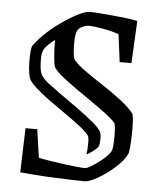

<svg xmlns="http://www.w3.org/2000/svg" viewBox="-48 -649 577 700"><g transform="rotate(5 241.0 -299.5)"><path d="M51 -3 56 -165H99L114 -62Q131 -58 156.5 -54Q182 -50 208 -46.5Q234 -43 255 -41Q276 -39 285 -39Q291 -39 305.5 -47.5Q320 -56 336 -68Q352 -80 364 -93Q376 -106 378 -114Q381 -126 381.5 -148Q382 -170 381 -189Q380 -208 376 -213Q365 -226 340.5 -244.5Q316 -263 286 -283.5Q256 -304 226.5 -325Q197 -346 174.5 -364Q152 -382 144 -396Q140 -404 137.5 -435.5Q135 -467 135 -495Q107 -473 98.5 -459.5Q90 -446 90 -426Q90 -403 91.5 -389.5Q93 -376 98 -365Q107 -349 125 -335.5Q143 -322 173 -300Q203 -279 236.5 -255Q270 -231 296 -209.5Q322 -188 328 -174Q332 -164 331.5 -148.5Q331 -133 329 -125Q326 -117 312 -106Q298 -95 286 -89Q288 -105 288.5 -128.5Q289 -152 284 -159Q273 -173 248.5 -192Q224 -211 193.5 -232Q163 -253 134 -274Q105 -295 83.5 -314.5Q62 -334 56 -348Q52 -361 50 -383.5Q48 -406 49 -429Q50 -452 53 -464Q65 -483 90.5 -508Q116 -533 147.5 -555.5Q179 -578 208 -593Q237 -608 255 -608Q263 -608 284 -606.5Q305 -605 331.5 -602.5Q358 -600 384 -597Q410 -594 428 -590L420 -435H377L364 -536Q339 -545 305.5 -551Q272 -557 254 -557Q242 -557 229 -550.5Q216 -544 213 -536Q207 -526 206 -502Q205 -478 207 -455.5Q209 -433 215 -427Q228 -411 258.5 -389.5Q289 -368 325 -344.5Q361 -321 392.5 -296.5Q424 -272 440 -251Q444 -235 444.5 -206.5Q445 -178 443.5 -150Q442 -122 439 -108Q431 -88 411 -67.5Q391 -47 367 -29.5Q343 -12 321.5 -1.5Q300 9 287 9Q271 9 240.5 8Q210 7 174 5.5Q138 4 104.5 1.5Q71 -1 51 -3Z"/></g></svg>

Font: Grenze Gotisch Light
Style: Regular
Weight: 300
Designer: Renata Polastri
Foundry: Omnibus-Type
Version: Version 1.001